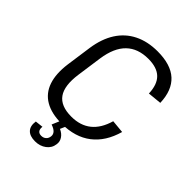

<svg xmlns="http://www.w3.org/2000/svg" viewBox="-253 -833 1154 1154"><g transform="rotate(45 324.0 -256.0)"><path d="M294.8 7.9Q209.7 7.9 155.2 -23.8Q100.6 -55.6 79.2 -118Q57.8 -180.4 70 -271L93.1 -434.4Q106.1 -522.4 145.2 -583.4Q184.3 -644.4 248.2 -676.2Q312 -707.9 396.1 -707.9Q508.8 -707.9 565.9 -655.6Q622.9 -603.3 626.4 -500.1L538.3 -491.4Q535.6 -565.6 499 -601.2Q462.4 -636.8 388.8 -636.8Q300.6 -636.8 248.8 -586.6Q196.9 -536.4 181.8 -433.3L159 -272.1Q143.9 -165.5 180.2 -114.4Q216.5 -63.2 306.5 -63.2Q382.8 -63.2 432.2 -102.9Q481.7 -142.5 504.5 -222L588.1 -214.1Q557.5 -105.6 483.9 -48.9Q410.2 7.9 294.8 7.9ZM257.1 196Q212.5 196 191.5 173.5Q170.4 151 176.7 108.2L227.3 102.5Q224.5 123.7 233.1 134.9Q241.6 146.1 260.2 146.1Q278.6 146.1 290.7 135.1Q302.8 124.2 304.8 105.9Q306.8 88.9 294.9 75.7Q283 62.5 256.4 53.8L278.9 0.8H326.5L310.6 36.8Q338.5 49.3 352.2 70.6Q366 91.9 361.8 116.1Q357.5 151.6 328.1 173.8Q298.6 196 257.1 196Z"/></g></svg>

Font: Pathway Extreme 8pt Thin
Style: Italic
Weight: 100
Italic angle: -8°
Designer: Eduardo Rodriguez Tunni
Foundry: Eduardo Rodriguez Tunni
Version: Version 1.000